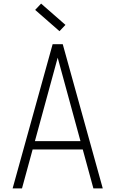

<svg xmlns="http://www.w3.org/2000/svg" viewBox="-20 -1045 640 1065"><path d="M50 0 272 -800H328L550 0H498L300 -725L102 0ZM140 -216 152 -262H448L460 -216ZM310 -872 175 -990 208 -1025 343 -907Z"/></svg>

Font: Victor Mono Thin
Style: Regular
Weight: 100
Monospace: yes
Designer: Rune Bjørnerås
Version: Version 1.561;gftools[0.9.30]